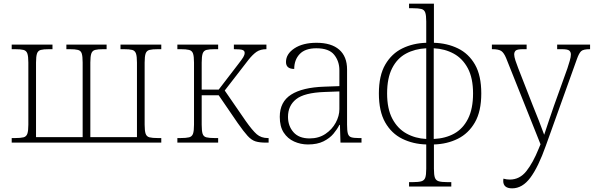

<svg xmlns="http://www.w3.org/2000/svg" viewBox="-20 -780 3255 1050"><path d="M44 0V-25H62Q93 -25 108.5 -29Q124 -33 129.5 -48.5Q135 -64 135 -98V-438Q135 -472 129.5 -487.5Q124 -503 108.5 -507Q93 -511 62 -511H44V-536H267V-511H248Q218 -511 203 -507Q188 -503 182.5 -487.5Q177 -472 177 -438V-30H432V-438Q432 -472 427 -487.5Q422 -503 406.5 -507Q391 -511 361 -511H343V-536H563V-511H545Q515 -511 500 -507Q485 -503 479.5 -487.5Q474 -472 474 -438V-30H729V-438Q729 -472 723.5 -487.5Q718 -503 703 -507Q688 -511 658 -511H639V-536H862V-511H844Q813 -511 797.5 -507Q782 -503 776.5 -487.5Q771 -472 771 -438V-98Q771 -64 776.5 -48.5Q782 -33 797.5 -29Q813 -25 844 -25H862V0Z M950 0V-25H966Q998 -25 1014 -29Q1030 -33 1035.5 -48.5Q1041 -64 1041 -98V-438Q1041 -472 1035.5 -487.5Q1030 -503 1014 -507Q998 -511 968 -511H950V-536H1173V-511H1154Q1124 -511 1109 -507Q1094 -503 1088.5 -487.5Q1083 -472 1083 -438V-290H1176L1282 -428Q1303 -455 1310.5 -467.5Q1318 -480 1318 -491Q1318 -502 1307 -506.5Q1296 -511 1259 -511V-536H1437V-511Q1404 -511 1383 -496.5Q1362 -482 1339 -453L1209 -285L1324 -118Q1360 -67 1384 -46Q1408 -25 1445 -25H1449V0H1435Q1399 0 1377 -7Q1355 -14 1334 -37Q1313 -60 1280 -107L1176 -259H1083V-98Q1083 -64 1088 -48.5Q1093 -33 1108.5 -29Q1124 -25 1155 -25H1173V0Z M1664 10Q1624 10 1588.5 -6Q1553 -22 1531.5 -55Q1510 -88 1510 -141Q1510 -223 1572 -262.5Q1634 -302 1753 -306L1836 -309V-396Q1836 -445 1807.5 -480.5Q1779 -516 1710 -516Q1649 -516 1619 -484.5Q1589 -453 1589 -403Q1544 -403 1544 -441Q1544 -485 1590 -515.5Q1636 -546 1711 -546Q1792 -546 1835 -508.5Q1878 -471 1878 -400V-98Q1878 -65 1882.5 -49.5Q1887 -34 1900.5 -29.5Q1914 -25 1942 -25H1957V0H1842L1839 -97H1836Q1824 -73 1803.5 -48.5Q1783 -24 1749 -7Q1715 10 1664 10ZM1673 -23Q1723 -23 1759.5 -47.5Q1796 -72 1816 -109Q1836 -146 1836 -183V-280L1755 -277Q1644 -273 1599.5 -237.5Q1555 -202 1555 -141Q1555 -91 1585 -57Q1615 -23 1673 -23Z M2217 240V216H2238Q2268 216 2284 211.5Q2300 207 2305.5 192Q2311 177 2311 143V10Q2239 8 2180 -21Q2121 -50 2086.5 -110.5Q2052 -171 2052 -269Q2052 -367 2087 -427Q2122 -487 2180.5 -515.5Q2239 -544 2311 -546V-663Q2311 -696 2305.5 -711.5Q2300 -727 2284 -731Q2268 -735 2238 -735H2217V-760H2353V-546Q2425 -544 2484 -515.5Q2543 -487 2577.5 -427Q2612 -367 2612 -269Q2612 -171 2577 -110.5Q2542 -50 2483.5 -21Q2425 8 2353 10V143Q2353 177 2358.5 192Q2364 207 2380 211.5Q2396 216 2426 216H2448V240ZM2311 -20V-516Q2249 -513 2200.5 -487Q2152 -461 2124.5 -407Q2097 -353 2097 -269Q2097 -185 2125.5 -131Q2154 -77 2202.5 -50Q2251 -23 2311 -20ZM2352 -20Q2416 -23 2464 -49.5Q2512 -76 2539.5 -130.5Q2567 -185 2567 -269Q2567 -353 2538.5 -406.5Q2510 -460 2461.5 -486.5Q2413 -513 2352 -516Z M2781 250Q2732 250 2732 209Q2732 203 2733 197Q2750 202 2768 202Q2822 202 2858.5 156Q2895 110 2926 33L2936 9L2748 -462Q2736 -491 2721.5 -501Q2707 -511 2672 -511H2670V-536H2860V-511H2840Q2809 -511 2800.5 -503.5Q2792 -496 2792 -482Q2792 -470 2799 -448.5Q2806 -427 2814 -407L2893 -205Q2911 -161 2927 -120Q2943 -79 2956 -43Q2968 -79 2981 -118Q2994 -157 3009 -200L3083 -406Q3090 -427 3096 -448Q3102 -469 3102 -482Q3102 -496 3093 -503.5Q3084 -511 3052 -511H3027V-536H3207V-511H3205Q3169 -511 3157.5 -499.5Q3146 -488 3135 -457L2965 17Q2924 133 2880.5 191.5Q2837 250 2781 250Z"/></svg>

Font: Noto Serif ExtraLight
Style: Regular
Weight: 200
Designer: Monotype Design Team
Foundry: Monotype Imaging Inc.
Version: Version 2.015; ttfautohint (v1.8.4.7-5d5b)